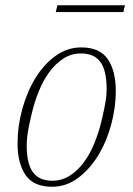

<svg xmlns="http://www.w3.org/2000/svg" viewBox="-20 -701 509 733"><path d="M180 -11Q216 -11 246 -30Q276 -49 299.5 -80.5Q323 -112 340 -153.5Q357 -195 368 -241Q374 -266 377.5 -284Q381 -302 383.5 -316Q386 -330 386.5 -341.5Q387 -353 387 -364Q387 -394 382 -418.5Q377 -443 366 -460.5Q355 -478 336 -487.5Q317 -497 289 -497Q253 -497 223 -478Q193 -459 169.5 -427.5Q146 -396 129 -354.5Q112 -313 101 -267Q89 -217 85.5 -191.5Q82 -166 82 -144Q82 -114 87 -89.5Q92 -65 103 -47.5Q114 -30 133 -20.5Q152 -11 180 -11ZM179 12Q108 12 77.5 -33Q47 -78 47 -153Q47 -219 65 -284.5Q83 -350 115 -402.5Q147 -455 192 -487.5Q237 -520 290 -520Q361 -520 391.5 -475Q422 -430 422 -355Q422 -289 404 -223.5Q386 -158 353.5 -105.5Q321 -53 276.5 -20.5Q232 12 179 12ZM199 -681H457L451 -655H193Z"/></svg>

Font: IBM Plex Serif ExtraLight
Style: Italic
Weight: 200
Italic angle: -14°
Designer: Mike Abbink, Paul van der Laan, Pieter van Rosmalen
Foundry: Bold Monday
Version: Version 2.5